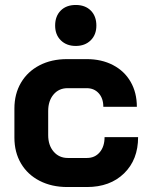

<svg xmlns="http://www.w3.org/2000/svg" viewBox="-20 -745 600 773"><path d="M38 -191V-308Q38 -367 64.5 -412Q91 -457 139 -482Q187 -507 250 -507H329Q389 -507 435 -483Q481 -459 506 -415.5Q531 -372 531 -315H396Q396 -349 377.5 -369.5Q359 -390 329 -390H252Q217 -390 195.5 -364.5Q174 -339 174 -298V-201Q174 -160 196 -134.5Q218 -109 253 -109H330Q362 -109 381.5 -132Q401 -155 401 -193H536Q536 -102 479.5 -47Q423 8 330 8H251Q188 8 139.5 -17Q91 -42 64.5 -87Q38 -132 38 -191ZM202 -642Q202 -680 224.5 -702.5Q247 -725 285 -725Q323 -725 345.5 -702.5Q368 -680 368 -642Q368 -605 345 -582.5Q322 -560 285 -560Q248 -560 225 -582.5Q202 -605 202 -642Z"/></svg>

Font: Bai Jamjuree
Style: Bold
Weight: 700
Designer: Katatrad Aksorn Co.,Ltd.
Foundry: Cadson Demak Co.,Ltd.
Version: Version 1.000; ttfautohint (v1.6)